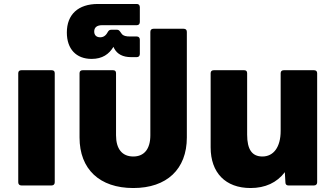

<svg xmlns="http://www.w3.org/2000/svg" viewBox="-20 -935 1686 968"><path d="M240 0C250 0 256 -6 256 -16V-566C256 -576 251 -581 240 -581H88C78 -581 72 -576 72 -566V-16C72 -6 78 0 88 0Z M652 13C821 13 922 -82 922 -242V-774C922 -784 917 -790 906 -790H754C743 -790 738 -784 738 -774V-253C738 -184 707 -146 652 -146C596 -146 565 -184 565 -253V-566C565 -576 560 -581 550 -581H397C387 -581 381 -576 381 -566V-242C381 -82 482 13 652 13Z M670 -808C679 -808 685 -814 685 -824V-899C685 -909 679 -915 670 -915H474C374 -915 317 -862 317 -771C317 -688 364 -638 442 -638C496 -638 530 -662 552 -699L555 -692C571 -661 601 -647 640 -647H670C679 -647 685 -653 685 -663V-735C685 -745 679 -751 670 -751H637C615 -751 602 -754 594 -764L586 -775C581 -782 577 -785 570 -785H541C533 -785 528 -782 523 -773C513 -754 500 -747 485 -747C466 -747 455 -758 455 -776C455 -797 469 -808 495 -808Z M1243 13C1317 13 1376 -14 1416 -67L1419 -15C1419 -5 1425 0 1434 0H1563C1573 0 1579 -6 1579 -16V-566C1579 -576 1573 -581 1563 -581H1411C1401 -581 1395 -576 1395 -566V-275C1395 -193 1359 -146 1303 -146C1251 -146 1226 -181 1226 -256V-566C1226 -576 1221 -581 1211 -581H1058C1048 -581 1042 -576 1042 -566V-192C1042 -64 1117 13 1243 13Z"/></svg>

Font: LINE Seed Sans TH ExtraBold
Style: Regular
Weight: 800
Designer: Dalton Maag Ltd | Thai characters by Cadson Demak Co.,Ltd.
Foundry: Dalton Maag Ltd
Version: Version 1.003